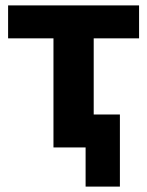

<svg xmlns="http://www.w3.org/2000/svg" viewBox="-20 -546 545 711"><path d="M297 145V0H178V-404H10V-526H495V-404H327V-122H424V145Z"/></svg>

Font: Ubuntu Sans ExtraBold
Style: Regular
Weight: 800
Designer: Dalton Maag Ltd
Foundry: Dalton Maag Ltd
Version: Version 1.006; ttfautohint (v1.8.4.7-5d5b)